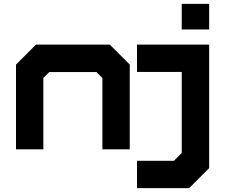

<svg xmlns="http://www.w3.org/2000/svg" viewBox="-20 -770 1168 990"><path d="M62.5 0V-437L165.5 -540H546L649 -437V0H508V-368L477.5 -398.5H234L203.5 -368V0ZM917 -618V-750H1058.5V-618ZM686.5 200V59H877L917 18.5V-399H686.5V-540H1058.5V97L955.5 200Z"/></svg>

Font: Tourney Expanded Black
Style: Regular
Weight: 900
Width: 7
Designer: Tyler Finck
Foundry: Etcetera Type Co
Version: Version 1.010; ttfautohint (v1.8.3)